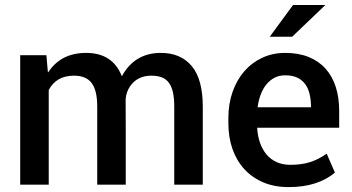

<svg xmlns="http://www.w3.org/2000/svg" viewBox="-20 -754 1438 784"><path d="M808 0H691.5V-319Q691.5 -354.5 685.8 -378.8Q680 -403 668.2 -417.8Q656.5 -432.5 639 -438.8Q621.5 -445 598 -445Q541 -445 511 -401.5Q495 -378 493 -348Q493.5 -304 493.5 -217.5V-204Q493.5 -199.5 493.5 -195.5V-166Q493.5 -163 493.5 -160V-153.5Q493.5 -150.5 493.5 -147.5V-128Q493.5 -124.5 493.5 -121.5V-39Q493.5 -35.5 493.5 -31.5V0H377V-319.5Q377 -384 354.5 -414.5Q332 -445 282.5 -445Q245 -445 219.5 -430Q194 -415 179 -386.5V0H62.5V-528.5H169.5L175.5 -459.5Q175.5 -459.5 175.5 -459.5Q176 -459.5 176 -459.5Q176 -459.5 176 -459.5H176.5Q176.5 -459.5 176.5 -459.5Q176.5 -459 177 -459Q229 -538 331.5 -538Q440.5 -538 477.5 -442.5Q529.5 -538 637 -538Q718 -538 763 -484.2Q808 -430.5 808 -318.5Z M1173 -604H1081.5L1176.5 -733.5H1308.5ZM1158 10Q1101 10 1055.8 -9Q1010.5 -28 978.5 -62.5Q946.5 -97 929.5 -145Q912.5 -193 912.5 -251V-272Q912.5 -330.5 929.8 -379.2Q947 -428 977.8 -463.2Q1008.5 -498.5 1051 -518.2Q1093.5 -538 1144.5 -538Q1198.5 -538 1239.8 -521.5Q1281 -505 1308.8 -474.2Q1336.5 -443.5 1350.8 -399.8Q1365 -356 1365 -301V-232.5H1030Q1032 -198.5 1041.8 -170.8Q1051.5 -143 1068.5 -123Q1085.5 -103 1109.8 -92Q1134 -81 1165.5 -81Q1189.5 -81 1209 -83.8Q1228.5 -86.5 1246 -92Q1263.5 -97.5 1280 -106Q1296.5 -114.5 1314 -126.5L1347.5 -49.5Q1315 -21 1267.2 -5.5Q1219.5 10 1158 10ZM1250 -316Q1250 -344.5 1244.5 -368.5Q1239 -392.5 1226.8 -409.8Q1214.5 -427 1194.2 -436.8Q1174 -446.5 1144.5 -446.5Q1120.5 -446.5 1101.5 -436.8Q1082.5 -427 1068.2 -409.8Q1054 -392.5 1044.8 -368.5Q1035.5 -344.5 1032 -316Z"/></svg>

Font: Roberto Sans Medium
Style: Regular
Weight: 500
Designer: Google (font) & Cristiano Sobral (main changes)
Version: Version 1.000;October 12, 2021;FontCreator 14.0.0.2814 64-bi